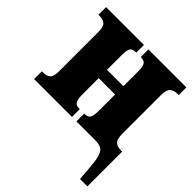

<svg xmlns="http://www.w3.org/2000/svg" viewBox="-199 -673 1011 1011"><g transform="rotate(45 306.5 -167.5)"><path d="M551 137Q547 80 539.5 50.5Q532 21 515.5 10.5Q499 0 468 0H328V-58H331Q353 -58 362.5 -70.5Q372 -83 372 -122V-244H250V-122Q250 -83 259.5 -70.5Q269 -58 291 -58H295V0H13V-58H23Q49 -58 63 -70.5Q77 -83 77 -122V-415Q77 -453 62.5 -466Q48 -479 23 -479H13V-536H295V-479H290Q267 -479 258.5 -465.5Q250 -452 250 -414V-306H372V-415Q372 -453 362.5 -466Q353 -479 331 -479H328V-536H611V-479H601Q576 -479 560.5 -465.5Q545 -452 545 -414V-124Q545 -87 558.5 -72.5Q572 -58 598 -58H611V201H556Z"/></g></svg>

Font: Noto Serif Condensed Black
Style: Regular
Weight: 900
Width: 3
Designer: Monotype Design Team
Foundry: Monotype Imaging Inc.
Version: Version 2.015; ttfautohint (v1.8.4.7-5d5b)